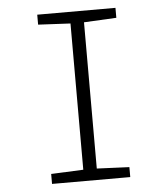

<svg xmlns="http://www.w3.org/2000/svg" viewBox="-52 -760 703 807"><g transform="rotate(-5 300.0 -357.0)"><path d="M465 0V-42L328 -48V-665L465 -672V-714H135V-672L271 -665V-48L135 -42V0Z"/></g></svg>

Font: Noto Sans Mono UI Light
Style: Regular
Weight: 300
Designer: Monotype Design team
Foundry: Monotype Imaging Inc.
Version: 1.000